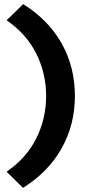

<svg xmlns="http://www.w3.org/2000/svg" viewBox="-20 -722 422 928"><path d="M12 108Q108 42 155.5 -53.5Q203 -149 203 -258Q203 -367 155.5 -462.5Q108 -558 12 -624L92 -702Q214 -626 278 -512Q342 -398 342 -258Q342 -119 277.5 -4.5Q213 110 91 186Z"/></svg>

Font: Mach SemiBold
Style: Regular
Weight: 600
Version: Version 1.002